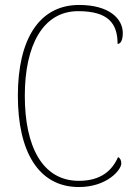

<svg xmlns="http://www.w3.org/2000/svg" viewBox="-20 -744 545 774"><path d="M298 10C411 10 469 -59 469 -85C469 -97 465 -106 456 -111C433 -58 388 -15 298 -15C151 -15 80 -153 80 -358C80 -561 153 -699 295 -699C416 -699 454 -650 454 -567C467 -567 475 -583 475 -611C475 -668 421 -724 299 -724C138 -724 52 -586 52 -358C52 -133 135 10 298 10Z"/></svg>

Font: Noto Serif Tamil SemiCondensed Thin
Style: Regular
Weight: 100
Width: 4
Designer: Indian Type Foundry, Tom Grace, and the Monotype Design Team
Foundry: Monotype Imaging Inc.
Version: Version 2.004